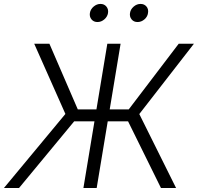

<svg xmlns="http://www.w3.org/2000/svg" viewBox="-47 -948 998 968"><path d="M561 -727.5 440.4 0H373.5L494.1 -727.5ZM-27.3 0 282.7 -373.5 125.5 -727.5H202.1L345.2 -396.5H602.1L854 -727.5H930.7L655.3 -373L840.8 0H764.6L598.6 -336.4H327.1L48.8 0ZM646.5 -836.9Q627.4 -836.9 616.5 -850.3Q605.5 -863.8 608.4 -882.3Q611.3 -901.4 627 -914.8Q642.6 -928.2 661.6 -928.2Q680.7 -928.2 691.7 -914.8Q702.6 -901.4 699.2 -882.3Q696.8 -863.8 681.2 -850.3Q665.5 -836.9 646.5 -836.9ZM444.3 -836.9Q425.3 -836.9 414.3 -850.3Q403.3 -863.8 406.2 -882.3Q409.2 -901.4 425 -914.8Q440.9 -928.2 459.5 -928.2Q478.5 -928.2 489.5 -914.8Q500.5 -901.4 497.6 -882.3Q494.6 -863.8 479 -850.3Q463.4 -836.9 444.3 -836.9Z"/></svg>

Font: Inter 28pt Light
Style: Italic
Weight: 300
Italic angle: -9.3988°
Designer: Rasmus Andersson
Foundry: rsms
Version: Version 4.001;git-66647c0bb